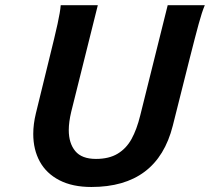

<svg xmlns="http://www.w3.org/2000/svg" viewBox="-20 -726 829 758"><path d="M729 -495.6 662.1 -229.5Q601.1 12.2 340.8 12.2Q266.1 12.2 214.6 -14.4Q163.1 -41 137.2 -88.1Q111.3 -135.3 111.3 -197.3Q111.3 -235.8 121.6 -278.3L174.8 -495.6Q196.8 -584 207.3 -631.8Q217.8 -679.7 219.7 -705.6H366.2L261.2 -284.7Q251.5 -244.1 251.5 -212.4Q251.5 -160.6 277.1 -129.6Q302.7 -98.6 358.9 -98.6Q410.2 -98.6 444.3 -119.1Q478.5 -139.6 499.3 -177.2Q520 -214.8 533.7 -270.5L642.1 -705.6H788.6Q777.3 -679.2 764.2 -630.9Q751 -582.5 729 -495.6Z"/></svg>

Font: Lesson One
Style: Bold Italic
Weight: 700
Italic angle: -14°
Designer: But Ko, Victor Gaultney, Annie Olsen, Julie Remington, Don Collingsworth, Eric Hays, Becca Hirsbrunner
Version: Version 1.100